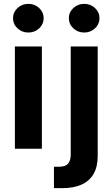

<svg xmlns="http://www.w3.org/2000/svg" viewBox="-20 -770 582 994"><path d="M57.1 0V-529.3H196.8V0ZM127 -601.6Q93.8 -601.6 70.6 -623.3Q47.4 -645 47.4 -675.8Q47.4 -706.5 70.6 -728.3Q93.8 -750 127 -750Q159.7 -750 182.9 -728.3Q206.1 -706.5 206.1 -675.8Q206.1 -645 182.9 -623.3Q159.7 -601.6 127 -601.6ZM346.2 -529.3H485.8V38.1Q485.8 92.8 464.6 129.9Q443.4 167 402.6 185.5Q361.8 204.1 302.7 204.1H259.3V93.3H285.6Q318.4 93.3 332.3 77.4Q346.2 61.5 346.2 28.8ZM416 -601.6Q382.8 -601.6 359.6 -623.3Q336.4 -645 336.4 -675.8Q336.4 -706.5 359.6 -728.3Q382.8 -750 416 -750Q448.7 -750 471.9 -728.3Q495.1 -706.5 495.1 -675.8Q495.1 -645 471.9 -623.3Q448.7 -601.6 416 -601.6Z"/></svg>

Font: Inter Cardless Tabular Bold
Style: Bold
Weight: 700
Designer: Rasmus Andersson
Foundry: rsms
Version: Version 4.000;git-4fc901f